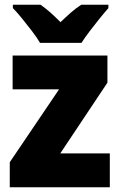

<svg xmlns="http://www.w3.org/2000/svg" viewBox="-20 -786 503 806"><path d="M441 0H21V-105L228 -411H33V-553H431V-439L233 -142H441ZM148 -606Q136 -627 115 -654.5Q94 -682 72.5 -708.5Q51 -735 34 -752V-766H150Q172 -751 191.5 -733.5Q211 -716 234 -693Q258 -716 278.5 -734Q299 -752 321 -766H435V-752Q419 -734 398 -708Q377 -682 356.5 -655Q336 -628 322 -606Z"/></svg>

Font: Noto Sans Hebrew SemiCondensed Black
Style: Regular
Weight: 900
Width: 4
Designer: Ben Nathan
Foundry: Google LLC
Version: Version 3.001; ttfautohint (v1.8.4.7-5d5b)